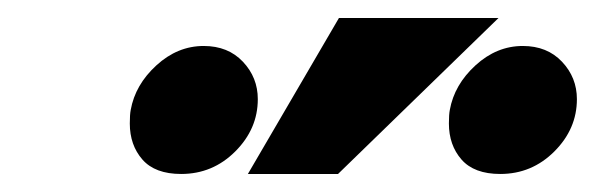

<svg xmlns="http://www.w3.org/2000/svg" viewBox="-20 -844 660 213"><path d="M125 -722Q124 -717 124 -707Q124 -683 138 -667Q152 -651 181 -651Q216 -651 241 -676Q266 -701 266 -734Q266 -758 249.5 -775.5Q233 -793 206 -793Q177 -793 153.5 -771.5Q130 -750 125 -722ZM255 -651H355L533 -824H356ZM478 -707Q478 -683 492 -667Q506 -651 535 -651Q570 -651 595 -676Q620 -701 620 -734Q620 -758 603.5 -775.5Q587 -793 560 -793Q531 -793 507.5 -771.5Q484 -750 479 -722Q478 -717 478 -707Z"/></svg>

Font: Geom Bold
Style: Bold Italic
Weight: 700
Italic angle: -10°
Version: Version 1.102